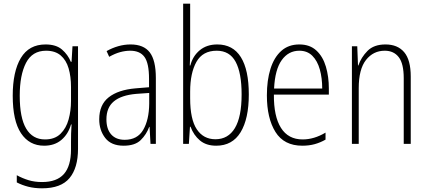

<svg xmlns="http://www.w3.org/2000/svg" viewBox="-20 -780 2319 1041"><path d="M227 -539Q284 -539 316 -511.5Q348 -484 364 -445H368L373 -529H403V27Q403 130 357 185.5Q311 241 208 241Q167 241 133.5 232.5Q100 224 71 209V170Q102 187 135 197Q168 207 208 207Q288 207 326.5 163.5Q365 120 365 30V-10Q365 -33 365.5 -55Q366 -77 368 -105H365Q350 -53 313 -21.5Q276 10 219 10Q139 10 94 -57.5Q49 -125 49 -261Q49 -392 93 -465.5Q137 -539 227 -539ZM230 -505Q155 -505 121 -439Q87 -373 87 -261Q87 -141 122 -82.5Q157 -24 224 -24Q277 -24 308 -54.5Q339 -85 352 -132.5Q365 -180 365 -232V-308Q365 -365 352 -409.5Q339 -454 309 -479.5Q279 -505 230 -505Z M688 -539Q759 -539 792 -496Q825 -453 825 -357V0H796L791 -92H789Q774 -51 743 -20.5Q712 10 650 10Q583 10 550.5 -32Q518 -74 518 -133Q518 -212 569.5 -252.5Q621 -293 715 -301L788 -307V-353Q788 -437 763.5 -471Q739 -505 686 -505Q660 -505 632 -497.5Q604 -490 572 -472L558 -503Q588 -520 621 -529.5Q654 -539 688 -539ZM718 -271Q638 -264 597.5 -230.5Q557 -197 557 -133Q557 -80 583 -51Q609 -22 656 -22Q725 -22 756.5 -76Q788 -130 789 -218V-276Z M1011 -506Q1011 -463 1009 -425H1012Q1025 -476 1063 -507.5Q1101 -539 1158 -539Q1243 -539 1286 -470Q1329 -401 1329 -268Q1329 -136 1284.5 -63Q1240 10 1152 10Q1098 10 1064 -18.5Q1030 -47 1013 -93H1010L1004 0H973V-760H1011ZM1155 -505Q1079 -505 1045 -444.5Q1011 -384 1011 -283V-247Q1011 -133 1047 -79Q1083 -25 1148 -25Q1217 -25 1253.5 -85.5Q1290 -146 1290 -268Q1290 -385 1257.5 -445Q1225 -505 1155 -505Z M1603 -539Q1660 -539 1695.5 -506Q1731 -473 1747 -418.5Q1763 -364 1763 -300V-267H1465Q1464 -149 1503.5 -86.5Q1543 -24 1621 -24Q1683 -24 1745 -61V-23Q1717 -7 1686.5 1.5Q1656 10 1619 10Q1520 10 1473.5 -64.5Q1427 -139 1427 -263Q1427 -345 1446.5 -407Q1466 -469 1505 -504Q1544 -539 1603 -539ZM1603 -505Q1544 -505 1507.5 -454Q1471 -403 1466 -300H1727Q1727 -357 1714 -403.5Q1701 -450 1673.5 -477.5Q1646 -505 1603 -505Z M2070 -539Q2136 -539 2171.5 -497Q2207 -455 2207 -365V0H2169V-356Q2169 -435 2142 -470Q2115 -505 2066 -505Q2004 -505 1964.5 -455Q1925 -405 1925 -302V0H1888V-529H1917L1921 -425H1923Q1938 -469 1972.5 -504Q2007 -539 2070 -539Z"/></svg>

Font: Noto Sans Sinhala Condensed ExtraLight
Style: Regular
Weight: 200
Width: 3
Designer: Jelle Bosma - Monotype Design Team
Foundry: Monotype Imaging Inc.
Version: Version 2.006; ttfautohint (v1.8.4.7-5d5b)